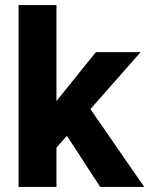

<svg xmlns="http://www.w3.org/2000/svg" viewBox="-20 -735 587 755"><path d="M191 -142V-324L357 -530H533ZM53 0V-715H202V0ZM374 0 219 -238 310 -343 547 0Z"/></svg>

Font: Radio Canada Big
Style: Bold
Weight: 700
Designer: Étienne Aubert Bonn
Foundry: Coppers and Brasses
Version: Version 1.001